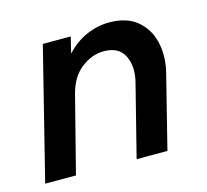

<svg xmlns="http://www.w3.org/2000/svg" viewBox="-71 -509 636 590"><g transform="rotate(-15 246.5 -214.0)"><path d="M4.2 0 108.3 -416.7H197.2L184.7 -365.3Q213.2 -396.5 249 -412.2Q284.7 -427.8 321.5 -427.8Q377.8 -427.8 410.8 -400Q443.8 -372.2 453.8 -327.8Q463.9 -283.3 451.4 -232.6L393.1 0H295.1L353.5 -231.2Q364.6 -277.8 347.6 -312.2Q330.6 -346.5 282.6 -346.5Q245.1 -346.5 211.1 -320.1Q177.1 -293.8 163.9 -241.7L102.1 0Z"/></g></svg>

Font: Afacad Medium
Style: Italic
Weight: 500
Italic angle: -14°
Designer: Kristian Moeller
Foundry: Dicotype
Version: Version 1.000; ttfautohint (v1.8.4.7-5d5b)